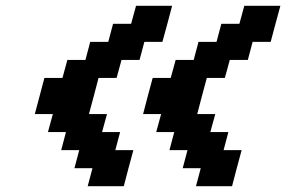

<svg xmlns="http://www.w3.org/2000/svg" viewBox="-20 -770 991 665"><path d="M658.7 -125H783.7Q789.1 -145.5 800 -187.3Q811 -229 816.9 -250H754.4L771 -312.5H708.5L725.6 -375H663.1Q668.5 -395.5 679.4 -437.3Q690.4 -479 696.3 -500H758.8L775.9 -562.5H838.4L855 -625H917.5Q922.9 -645.5 934.1 -687.3Q945.3 -729 951.2 -750H826.2L809.1 -687.5H746.6L730 -625H667.5L650.9 -562.5H588.4L571.3 -500H508.8Q502.9 -479 491.9 -437.3Q481 -395.5 475.6 -375H538.1L521 -312.5H583.5L566.9 -250H629.4L612.8 -187.5H675.3ZM283.7 -125H408.7Q414.1 -145.5 425 -187.3Q436 -229 441.9 -250H379.4L396 -312.5H333.5L350.6 -375H288.1Q293.9 -396 304.9 -437.5Q315.9 -479 321.3 -500H383.8L400.9 -562.5H463.4L480 -625H542.5Q548.3 -645.5 559.6 -687.5Q570.8 -729.5 576.2 -750H451.2L434.1 -687.5H371.6L355 -625H292.5L275.9 -562.5H213.4L196.3 -500H133.8Q128.4 -479 117.2 -437.5Q106 -396 100.6 -375H163.1L146 -312.5H208.5L191.9 -250H254.4L237.8 -187.5H300.3Z"/></svg>

Font: Faithful 32x
Style: Oblique
Weight: 400
Foundry: Faithful Resource Pack
Version: Version 1.0; January 27, 2023